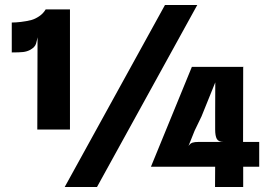

<svg xmlns="http://www.w3.org/2000/svg" viewBox="-20 -747 1069 767"><path d="M129 -229.5 130 -601 162.5 -709.5H259.5V-229.5ZM27 -537.5V-657Q43 -657 64.2 -659.5Q85.5 -662 105 -667Q120 -671 136.2 -681.8Q152.5 -692.5 162.5 -709.5L130.5 -600.5Q128 -587 124 -572.8Q120 -558.5 100 -547.5Q87.5 -541 72.5 -539.2Q57.5 -537.5 27 -537.5ZM238.5 0 639 -727H768L367.5 0ZM839 0 839.5 -81H583L746.5 -480H953.5L951.5 -478.5L951 -180H1015.5V-81H951.5V0ZM733 -164Q740.5 -174.5 749.2 -177.2Q758 -180 773 -180H873Q853 -180 846.2 -192Q839.5 -204 839.5 -230V-292L840 -418L785 -282L757.5 -225Z"/></svg>

Font: Spline Sans
Style: Regular
Weight: 400
Designer: Eben Sorkin, Mirko Velimirovic
Foundry: Sorkin Type
Version: Version 1.001